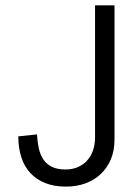

<svg xmlns="http://www.w3.org/2000/svg" viewBox="-20 -690 499 722"><path d="M410.6 -165Q410.6 -124 397 -91.3Q383.3 -58.6 358.9 -35.6Q334.5 -12.7 301.3 -0.5Q268.1 11.7 228.5 11.7Q183.6 11.7 149.9 -1.7Q116.2 -15.1 93.8 -39.6Q71.3 -64 60.1 -99.1Q48.8 -134.3 48.8 -177.2L119.1 -184.6Q120.6 -157.2 125.7 -133.1Q130.9 -108.9 142.6 -91.1Q154.3 -73.2 174.6 -63Q194.8 -52.7 226.6 -52.7Q252.9 -52.7 273.7 -62Q294.4 -71.3 308.6 -87.4Q322.8 -103.5 330.1 -125.5Q337.4 -147.5 337.4 -172.9V-669.9H410.6Z"/></svg>

Font: SengPathom
Style: Regular
Weight: 400
Designer: John M. Durdin
Foundry: Lao Script for Windows
Version: Version 1.300